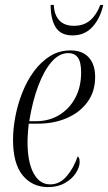

<svg xmlns="http://www.w3.org/2000/svg" viewBox="-20 -751 440 781"><path d="M176 10Q111 10 72 -38Q33 -86 33 -182Q33 -227 42.5 -277Q52 -327 71 -375Q90 -423 118.5 -461.5Q147 -500 184 -523Q221 -546 267 -546Q315 -546 341 -517.5Q367 -489 367 -438Q367 -378 335.5 -335.5Q304 -293 251.5 -270.5Q199 -248 134 -248H97Q96 -241 94 -217Q92 -193 92 -173Q92 -92 116.5 -46.5Q141 -1 184 -1Q223 -1 251.5 -34.5Q280 -68 296 -115Q299 -113 301.5 -108.5Q304 -104 304 -92Q304 -71 288.5 -47Q273 -23 244 -6.5Q215 10 176 10ZM126 -258Q180 -258 221.5 -283.5Q263 -309 286.5 -353.5Q310 -398 310 -456Q310 -498 297 -516.5Q284 -535 258 -535Q221 -535 190 -499.5Q159 -464 135.5 -401.5Q112 -339 99 -258ZM275 -607Q227 -607 206.5 -640Q186 -673 186 -731H199Q200 -692 220.5 -669Q241 -646 281 -646Q321 -646 347 -668.5Q373 -691 388 -731H400Q388 -677 356.5 -642Q325 -607 275 -607Z"/></svg>

Font: Noto Serif Display ExtraCondensed Light
Style: Italic
Weight: 300
Width: 2
Italic angle: -12°
Designer: Monotype Design Team
Foundry: Monotype Imaging Inc.
Version: Version 2.009